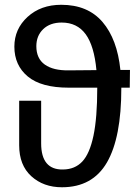

<svg xmlns="http://www.w3.org/2000/svg" viewBox="-20 -770 578 802"><path d="M522.9 -478 522 -403.8H486.8V-401.9Q486.8 -195.3 426.8 -91.6Q366.7 12.2 238.8 12.2Q161.6 12.2 110.8 -33.9Q60.1 -80.1 60.1 -163.1V-349.1H151.9V-170.9Q151.9 -115.7 174.8 -88.4Q197.8 -61 243.2 -62Q293 -62.5 323.7 -95.2Q354.5 -127.9 370.4 -202.9Q386.2 -277.8 386.2 -401.9V-403.8H267.1Q152.3 -403.8 96.2 -450.4Q40 -497.1 40 -575.2Q40 -648.9 95.2 -699.5Q150.4 -750 235.8 -750Q346.7 -750 408.2 -678.2Q469.7 -606.4 482.9 -478ZM267.1 -476.1 382.8 -477.1Q373.5 -578.1 337.9 -627Q302.2 -675.8 237.8 -675.8Q189 -675.8 160.4 -648.2Q131.8 -620.6 131.8 -577.1Q131.8 -525.4 167.2 -500.2Q202.6 -475.1 267.1 -476.1Z"/></svg>

Font: FiraGO
Style: Regular
Weight: 400
Designer: bBox Type
Foundry: bBox Type GmbH
Version: Version 1.001;PS 001.001;hotconv 1.0.88;makeotf.lib2.5.64775